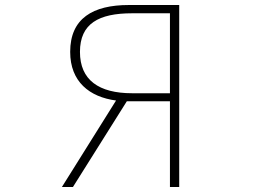

<svg xmlns="http://www.w3.org/2000/svg" viewBox="-20 -746 1040 766"><path d="M507 -374C374 -374 299 -427 299 -539C299 -652 374 -693 507 -693H658V-374ZM227 0H271L486 -342H658V0H695V-726H494C351 -726 260 -673 260 -539C260 -420 337 -359 443 -345Z"/></svg>

Font: Harano Aji Gothic K1 ExtraLight
Style: Regular
Weight: 250
Foundry: Masamichi Hosoda
Version: HaranoAjiGothicK1-ExtraLight version 20230610;ttx 4.39.4